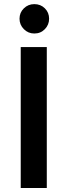

<svg xmlns="http://www.w3.org/2000/svg" viewBox="-20 -934 336 954"><path d="M83 0V-700H212.5V0ZM150.5 -767.5Q120 -767.5 98.5 -789.2Q77 -811 77 -841Q77 -871.5 98.5 -892.5Q120 -913.5 150.5 -913.5Q182 -913.5 203 -892.5Q224 -871.5 224 -841Q224 -811 203 -789.2Q182 -767.5 150.5 -767.5Z"/></svg>

Font: Overpass
Style: Bold
Weight: 700
Designer: Delve Withrington, Dave Bailey, Thomas Jockin
Foundry: Delve Fonts LLC
Version: Version 4.000; ttfautohint (v1.8.3)